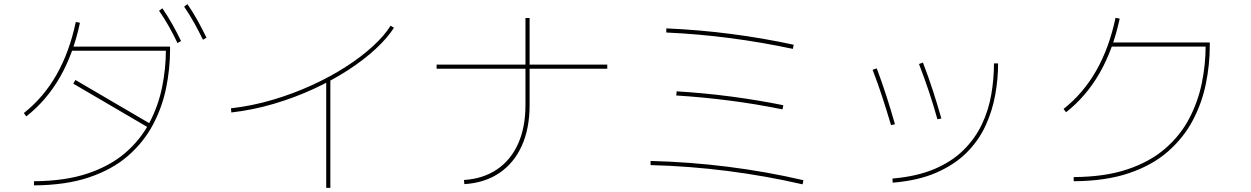

<svg xmlns="http://www.w3.org/2000/svg" viewBox="-20 -867 6040 927"><path d="M144 28V8Q295 7 403.5 -29.5Q512 -66 585 -129Q658 -192 701 -273.5Q744 -355 762.5 -445.5Q781 -536 781 -627L786 -622H323V-642H801V-627Q801 -535 782 -442Q763 -349 718.5 -265Q674 -181 598.5 -115Q523 -49 411 -11Q299 27 144 28ZM107 -305 95 -321Q190 -396 252.5 -505.5Q315 -615 346 -761L366 -757Q334 -607 269.5 -494.5Q205 -382 107 -305ZM708 -268 698 -250 334 -463 344 -481ZM837 -659Q818 -699 796 -738.5Q774 -778 748 -815L764 -827Q790 -789 812.5 -749Q835 -709 854 -669ZM960 -675Q940 -716 917.5 -756.5Q895 -797 869 -835L885 -847Q912 -808 934.5 -767Q957 -726 977 -685Z M1097 -324 1095 -344Q1199 -356 1298 -385.5Q1397 -415 1486.5 -456Q1576 -497 1650.5 -545Q1725 -593 1780.5 -644Q1836 -695 1866 -743L1882 -733Q1851 -684 1794.5 -631.5Q1738 -579 1662 -529.5Q1586 -480 1495 -438Q1404 -396 1303 -366Q1202 -336 1097 -324ZM1555 -480H1575V40H1555Z M2912 -555V-535H2088V-555ZM2222 22 2220 2Q2313 -4 2379.5 -49Q2446 -94 2481.5 -173Q2517 -252 2517 -360V-780H2537V-360Q2537 -246 2499 -162.5Q2461 -79 2390.5 -31.5Q2320 16 2222 22Z M3859 3 3855 23Q3677 -18 3493 -41.5Q3309 -65 3121 -70V-90Q3501 -80 3859 3ZM3762 -359 3758 -339Q3630 -365 3501.5 -381.5Q3373 -398 3245 -406L3247 -426Q3380 -418 3509 -401Q3638 -384 3762 -359ZM3812 -651 3808 -631Q3658 -663 3505 -683Q3352 -703 3197 -710V-730Q3357 -723 3510.5 -703Q3664 -683 3812 -651Z M4290 15 4289 -5Q4407 -15 4491.5 -51Q4576 -87 4632 -142.5Q4688 -198 4720.5 -266.5Q4753 -335 4766 -410.5Q4779 -486 4779 -561H4799Q4799 -486 4785 -408.5Q4771 -331 4738 -259.5Q4705 -188 4647 -130Q4589 -72 4501 -33.5Q4413 5 4290 15ZM4282 -263Q4261 -333 4240 -398Q4219 -463 4193 -530L4213 -537Q4239 -468 4260.5 -401Q4282 -334 4301 -267ZM4506 -291Q4487 -359 4465.5 -423.5Q4444 -488 4417 -558L4436 -565Q4462 -498 4484 -430Q4506 -362 4525 -295Z M5164 8V-12Q5315 -13 5423.5 -49.5Q5532 -86 5605 -149Q5678 -212 5721 -293.5Q5764 -375 5782.5 -465.5Q5801 -556 5801 -647L5806 -642H5343V-662H5821V-647Q5821 -555 5802 -462Q5783 -369 5738.5 -285Q5694 -201 5618.5 -135Q5543 -69 5431 -31Q5319 7 5164 8ZM5127 -325 5115 -341Q5210 -416 5272.5 -525.5Q5335 -635 5366 -781L5386 -777Q5322 -478 5127 -325Z"/></svg>

Font: Murecho Thin Thin
Style: Regular
Weight: 250
Version: Version 1.010